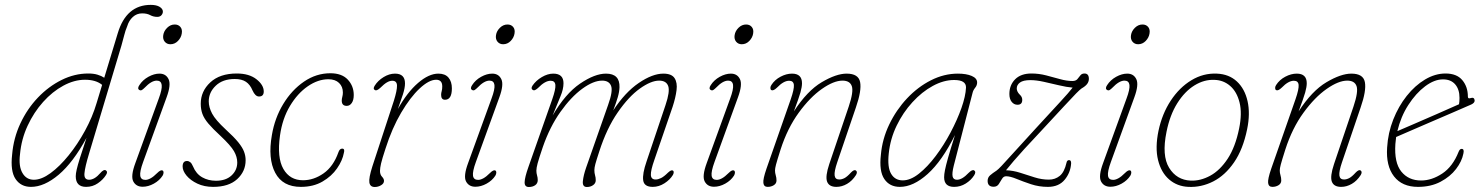

<svg xmlns="http://www.w3.org/2000/svg" viewBox="-20 -740 5928 768"><path d="M404 -40Q392 -21 371.2 -6.8Q350.5 7.5 324.5 7.5Q283 7.5 283 -35Q283 -45.5 286.8 -62Q290.5 -78.5 299.8 -108.2Q309 -138 326 -188.5Q272.5 -90 214.8 -41.2Q157 7.5 104 7.5Q63.5 7.5 42.2 -24Q21 -55.5 28.5 -121.5Q34 -187.5 61.5 -246.2Q89 -305 131.8 -349.8Q174.5 -394.5 226.5 -420.2Q278.5 -446 333 -446Q354.5 -446 370.2 -441.2Q386 -436.5 397 -429L451 -607Q485 -720.5 583 -720.5Q606 -720.5 618.8 -712.5Q631.5 -704.5 631.5 -693.5Q631.5 -686 625.8 -679.2Q620 -672.5 609 -672.5Q593.5 -672.5 580.8 -679.5Q568 -686.5 548.5 -686.5Q527 -686.5 511.2 -672Q495.5 -657.5 489 -635.5Q481 -616.5 476.8 -598.8Q472.5 -581 465.5 -557L336.5 -126.5Q320 -72.5 317.8 -46.8Q315.5 -21 336.5 -21Q347 -21 358.2 -27.5Q369.5 -34 383 -49.5Q387 -54.5 393 -58Q399 -61.5 403.5 -58.5Q412.5 -53 404 -40ZM60 -123Q54 -75 69.8 -48Q85.5 -21 115.5 -21Q146 -21 182.2 -47.5Q218.5 -74 254.5 -118.5Q290.5 -163 320.2 -217.5Q350 -272 366.5 -328L388.5 -400.5Q363.5 -421 320 -421Q277 -421 233.2 -397.2Q189.5 -373.5 152.5 -332.2Q115.5 -291 90.5 -237.2Q65.5 -183.5 60 -123Z M661.5 -563Q647.5 -563 639 -573.2Q630.5 -583.5 633 -599.5Q635.5 -616 648.8 -629Q662 -642 679 -642Q693.5 -642 701.8 -632Q710 -622 707 -605.5Q704.5 -589.5 691.8 -576.2Q679 -563 661.5 -563ZM552.5 -92Q538.5 -53.5 541 -37Q543.5 -20.5 561.5 -20.5Q571 -20.5 582.5 -26.8Q594 -33 609 -48Q623 -62 630.5 -58Q634.5 -55.5 634.2 -49.5Q634 -43.5 630.5 -37.5Q618 -18 595.5 -5.5Q573 7 550.5 7Q524.5 7 513.2 -14.2Q502 -35.5 521.5 -88L615 -345.5Q629 -383 626.8 -400.2Q624.5 -417.5 607 -417.5Q585.5 -417.5 558.5 -389Q553 -383.5 548 -380.2Q543 -377 537.5 -380Q528 -385.5 537.5 -399.5Q550.5 -420 573.5 -432.8Q596.5 -445.5 618 -445.5Q643.5 -445.5 654.2 -423.5Q665 -401.5 646.5 -351Z M844 -17Q883.5 -17 906.2 -38.2Q929 -59.5 929 -90Q929 -112.5 916 -135.2Q903 -158 862 -196.5Q830.5 -225.5 813.2 -246Q796 -266.5 789.5 -284.8Q783 -303 783 -325Q783 -375 821.2 -410.5Q859.5 -446 927 -446Q976.5 -446 1005.8 -423Q1035 -400 1035 -374Q1035 -354 1016 -354Q1001 -354 990 -378.5Q980.5 -401.5 963.8 -412.8Q947 -424 919 -424Q871 -424 843 -397.2Q815 -370.5 815 -334.5Q815 -311 828.5 -285.5Q842 -260 882.5 -222.5Q916 -192 933 -171Q950 -150 956.2 -133.2Q962.5 -116.5 962.5 -99Q962.5 -54.5 928.8 -23.5Q895 7.5 832.5 7.5Q797 7.5 769.5 -5.5Q742 -18.5 726.2 -37.5Q710.5 -56.5 710.5 -74Q710.5 -96 728 -96Q735 -96 741 -91.2Q747 -86.5 752 -74.5Q764.5 -44.5 788.8 -30.8Q813 -17 844 -17Z M1293.5 -423Q1252 -423 1211 -394.8Q1170 -366.5 1139.8 -316Q1109.5 -265.5 1100 -198Q1087.5 -109.5 1113.5 -64.2Q1139.5 -19 1192 -19Q1235 -19 1274.2 -46.5Q1313.5 -74 1333.5 -130.5Q1338.5 -145.5 1348.5 -145.5Q1360.5 -145.5 1355.5 -128.5Q1350 -98 1328.2 -66.5Q1306.5 -35 1270 -13.8Q1233.5 7.5 1183.5 7.5Q1110.5 7.5 1080.8 -49Q1051 -105.5 1067.5 -199.5Q1079 -268 1113 -324Q1147 -380 1196 -413.5Q1245 -447 1301.5 -447Q1347.5 -447 1371.2 -421.5Q1395 -396 1395 -360Q1395 -339.5 1387 -328Q1379 -316.5 1367 -316.5Q1347 -316.5 1347 -337.5Q1347 -344.5 1349.2 -352.5Q1351.5 -360.5 1351.5 -370Q1351.5 -393.5 1336.2 -408.2Q1321 -423 1293.5 -423Z M1480 -379.5Q1470.5 -384.5 1479 -397.5Q1491.5 -417.5 1514.2 -431.5Q1537 -445.5 1560 -445.5Q1600 -445.5 1600 -406.5Q1600 -388.5 1591.8 -362.8Q1583.5 -337 1571.5 -304Q1609 -371 1652.2 -408.2Q1695.5 -445.5 1733.5 -445.5Q1760.5 -445.5 1774 -429.5Q1787.5 -413.5 1787.5 -386.5Q1787.5 -341 1760 -341Q1744.5 -341 1744.5 -360.5Q1744.5 -368 1746.8 -375.5Q1749 -383 1749 -394.5Q1749 -421 1724.5 -421Q1696 -421 1658.5 -386Q1621 -351 1584.5 -289Q1548 -227 1522 -145.5Q1508.5 -104.5 1504.2 -86Q1500 -67.5 1500 -56.5Q1500 -41.5 1508 -33.2Q1516 -25 1516 -16.5Q1516 -6 1504.2 1Q1492.5 8 1479 8Q1460.5 8 1457.5 -9.8Q1454.5 -27.5 1469.5 -74.5L1555.5 -337Q1568.5 -378.5 1568 -397.8Q1567.5 -417 1549 -417Q1539 -417 1527.8 -410.5Q1516.5 -404 1500.5 -388Q1486.5 -375.5 1480 -379.5Z M1992.5 -563Q1978.5 -563 1970 -573.2Q1961.5 -583.5 1964 -599.5Q1966.5 -616 1979.8 -629Q1993 -642 2010 -642Q2024.5 -642 2032.8 -632Q2041 -622 2038 -605.5Q2035.5 -589.5 2022.8 -576.2Q2010 -563 1992.5 -563ZM1883.5 -92Q1869.5 -53.5 1872 -37Q1874.5 -20.5 1892.5 -20.5Q1902 -20.5 1913.5 -26.8Q1925 -33 1940 -48Q1954 -62 1961.5 -58Q1965.5 -55.5 1965.2 -49.5Q1965 -43.5 1961.5 -37.5Q1949 -18 1926.5 -5.5Q1904 7 1881.5 7Q1855.5 7 1844.2 -14.2Q1833 -35.5 1852.5 -88L1946 -345.5Q1960 -383 1957.8 -400.2Q1955.5 -417.5 1938 -417.5Q1916.5 -417.5 1889.5 -389Q1884 -383.5 1879 -380.2Q1874 -377 1868.5 -380Q1859 -385.5 1868.5 -399.5Q1881.5 -420 1904.5 -432.8Q1927.5 -445.5 1949 -445.5Q1974.5 -445.5 1985.2 -423.5Q1996 -401.5 1977.5 -351Z M2324.5 -69.5 2412.5 -320.5Q2432.5 -376 2424.2 -396.8Q2416 -417.5 2388.5 -417.5Q2353.5 -417.5 2308.8 -384.8Q2264 -352 2221.8 -292.5Q2179.5 -233 2151.5 -152.5Q2135.5 -105.5 2130.5 -86.8Q2125.5 -68 2125.5 -57.5Q2125.5 -47.5 2128.2 -38.5Q2131 -29.5 2131 -19.5Q2131 -6.5 2120.8 0.8Q2110.5 8 2095.5 8Q2078 8 2078.5 -11.2Q2079 -30.5 2093.5 -71.5L2189 -343Q2203 -383 2201.5 -400Q2200 -417 2182.5 -417Q2160 -417 2132 -388Q2126.5 -383 2121.2 -380.2Q2116 -377.5 2111.5 -380Q2102 -385 2110 -397.5Q2124 -418 2147.5 -431.8Q2171 -445.5 2193 -445.5Q2234 -445.5 2234 -407Q2234 -383 2221.8 -354.5Q2209.5 -326 2190.5 -278Q2241.5 -365.5 2300.2 -405.5Q2359 -445.5 2404 -445.5Q2459.5 -445.5 2458 -391Q2457.5 -373 2451 -350.8Q2444.5 -328.5 2433 -298.5Q2480.5 -371 2535.2 -408.2Q2590 -445.5 2633.5 -445.5Q2666.5 -445.5 2678.2 -427.5Q2690 -409.5 2686.2 -379.5Q2682.5 -349.5 2670.5 -313L2597.5 -100.5Q2582.5 -58 2583.5 -40Q2584.5 -22 2602.5 -22Q2612.5 -22 2624.2 -27.8Q2636 -33.5 2652 -49.5Q2665 -61.5 2671 -58Q2675 -56 2674.8 -50.5Q2674.5 -45 2671.5 -40Q2660 -21 2637.8 -6.8Q2615.5 7.5 2591 7.5Q2556.5 7.5 2552.8 -18.5Q2549 -44.5 2566.5 -95L2642 -319.5Q2660.5 -374 2652.8 -395.8Q2645 -417.5 2616.5 -417.5Q2584 -417.5 2539.2 -385.5Q2494.5 -353.5 2450.8 -290.2Q2407 -227 2377 -134Q2365.5 -99 2361.5 -84Q2357.5 -69 2357.5 -59.5Q2357.5 -48 2360.2 -39Q2363 -30 2363 -19Q2363 -7 2352.5 0.5Q2342 8 2327.5 8Q2309 8 2311.5 -15.8Q2314 -39.5 2324.5 -69.5Z M2947 -563Q2933 -563 2924.5 -573.2Q2916 -583.5 2918.5 -599.5Q2921 -616 2934.2 -629Q2947.5 -642 2964.5 -642Q2979 -642 2987.2 -632Q2995.5 -622 2992.5 -605.5Q2990 -589.5 2977.2 -576.2Q2964.5 -563 2947 -563ZM2838 -92Q2824 -53.5 2826.5 -37Q2829 -20.5 2847 -20.5Q2856.5 -20.5 2868 -26.8Q2879.5 -33 2894.5 -48Q2908.5 -62 2916 -58Q2920 -55.5 2919.8 -49.5Q2919.5 -43.5 2916 -37.5Q2903.5 -18 2881 -5.5Q2858.5 7 2836 7Q2810 7 2798.8 -14.2Q2787.5 -35.5 2807 -88L2900.5 -345.5Q2914.5 -383 2912.2 -400.2Q2910 -417.5 2892.5 -417.5Q2871 -417.5 2844 -389Q2838.5 -383.5 2833.5 -380.2Q2828.5 -377 2823 -380Q2813.5 -385.5 2823 -399.5Q2836 -420 2859 -432.8Q2882 -445.5 2903.5 -445.5Q2929 -445.5 2939.8 -423.5Q2950.5 -401.5 2932 -351Z M3065.5 -379.5Q3061.5 -382 3061.5 -388Q3061.5 -394 3065.5 -400Q3079 -421 3102.2 -433.2Q3125.5 -445.5 3148 -445.5Q3188 -445.5 3188 -407Q3188 -392.5 3181.8 -370.2Q3175.5 -348 3155.5 -294.5Q3209 -377 3267 -411.2Q3325 -445.5 3366.5 -445.5Q3414 -445.5 3420.5 -411.5Q3427 -377.5 3403.5 -310L3329 -91Q3316.5 -54.5 3318.5 -38.2Q3320.5 -22 3337 -22Q3347 -22 3357.8 -27.5Q3368.5 -33 3383.5 -49.5Q3396 -62.5 3403 -58.5Q3411.5 -53 3404 -40Q3389 -16.5 3368.2 -4.5Q3347.5 7.5 3325.5 7.5Q3296.5 7.5 3288.5 -13.2Q3280.5 -34 3297 -83.5L3375 -314Q3395 -373.5 3387.2 -395.5Q3379.5 -417.5 3350 -417.5Q3315 -417.5 3267.5 -384.2Q3220 -351 3175 -289.2Q3130 -227.5 3102.5 -142.5Q3088 -97 3084 -81.5Q3080 -66 3080 -58Q3080 -48.5 3083 -38.8Q3086 -29 3086 -18Q3086 -6 3075.2 0.8Q3064.5 7.5 3050.5 7.5Q3035.5 7.5 3033.5 -8Q3031.5 -23.5 3046 -65.5L3143 -343Q3157 -383.5 3155.5 -400.2Q3154 -417 3136.5 -417Q3114.5 -417 3088 -389.5Q3073.5 -375.5 3065.5 -379.5Z M3795 -77Q3787.5 -47 3790.5 -34Q3793.5 -21 3808 -21Q3828.5 -21 3854.5 -48.5Q3869 -63 3876.5 -58.5Q3885.5 -52.5 3876.5 -38.5Q3864 -19 3842.8 -5.8Q3821.5 7.5 3796.5 7.5Q3756.5 7.5 3756.5 -31Q3756.5 -42.5 3759.8 -59.2Q3763 -76 3772.2 -108.8Q3781.5 -141.5 3800 -200Q3748 -95.5 3690.5 -44Q3633 7.5 3579.5 7.5Q3538.5 7.5 3517.2 -24Q3496 -55.5 3503.5 -120.5Q3509 -184 3537 -242.2Q3565 -300.5 3608.2 -346.5Q3651.5 -392.5 3704 -419Q3756.5 -445.5 3811.5 -445.5Q3845.5 -445.5 3867 -436.2Q3888.5 -427 3888.5 -410Q3888.5 -398.5 3880.5 -388.8Q3872.5 -379 3870 -367.5ZM3535 -126Q3529 -71 3544.5 -44.8Q3560 -18.5 3591 -18.5Q3622 -18.5 3656 -45.5Q3690 -72.5 3722.8 -116Q3755.5 -159.5 3782.2 -210Q3809 -260.5 3825.8 -308Q3842.5 -355.5 3844 -389.5Q3845 -420 3796.5 -420Q3754.5 -420 3711 -396.2Q3667.5 -372.5 3629.8 -331.2Q3592 -290 3566.5 -237.2Q3541 -184.5 3535 -126Z M4264.5 -86Q4262 -49 4238.5 -20.8Q4215 7.5 4171.5 7.5Q4136 7.5 4103.8 -3.2Q4071.5 -14 4046 -24.5Q4020.5 -35 4004.5 -35Q3994 -35 3988 -24.5Q3982 -14 3975 -3.5Q3968 7 3954.5 7Q3930.5 7 3930.5 -16.5Q3930.5 -30 3940.5 -38.8Q3950.5 -47.5 3966 -57.5Q3972.5 -62 3986 -76.2Q3999.5 -90.5 4031.5 -126Q4063.5 -161.5 4125.5 -229Q4187 -296 4221.5 -333.2Q4256 -370.5 4270.5 -389.5Q4246.5 -391.5 4216 -398.8Q4185.5 -406 4155.2 -412.8Q4125 -419.5 4101.5 -419.5Q4073 -419.5 4060 -410Q4047 -400.5 4047 -386Q4047 -380.5 4049.8 -374.2Q4052.5 -368 4059.5 -361Q4069 -352.5 4069 -340.5Q4069 -321 4050 -321Q4036 -321 4026.8 -332.5Q4017.5 -344 4017.5 -364Q4017.5 -399.5 4040.5 -422.8Q4063.5 -446 4106 -446Q4135.5 -446 4164.5 -438.5Q4193.5 -431 4220.2 -423.5Q4247 -416 4270 -416Q4283 -416 4289.5 -423.5Q4296 -431 4301.5 -438.5Q4307 -446 4318 -446Q4335.5 -446 4335.5 -424.5Q4335.5 -414 4329 -404.8Q4322.5 -395.5 4306 -386Q4300 -382 4284.2 -366Q4268.5 -350 4235.2 -314Q4202 -278 4143 -214.5Q4102.5 -171.5 4077.2 -143.8Q4052 -116 4035.2 -96.5Q4018.5 -77 4004 -59Q4032.5 -58 4061.2 -48.8Q4090 -39.5 4118.5 -30.5Q4147 -21.5 4175.5 -21.5Q4200.5 -21.5 4219 -36.5Q4237.5 -51.5 4246 -89Q4248 -100 4257 -99.5Q4265 -99 4264.5 -86Z M4532.5 -563Q4518.5 -563 4510 -573.2Q4501.5 -583.5 4504 -599.5Q4506.5 -616 4519.8 -629Q4533 -642 4550 -642Q4564.5 -642 4572.8 -632Q4581 -622 4578 -605.5Q4575.5 -589.5 4562.8 -576.2Q4550 -563 4532.5 -563ZM4423.5 -92Q4409.5 -53.5 4412 -37Q4414.5 -20.5 4432.5 -20.5Q4442 -20.5 4453.5 -26.8Q4465 -33 4480 -48Q4494 -62 4501.5 -58Q4505.5 -55.5 4505.2 -49.5Q4505 -43.5 4501.5 -37.5Q4489 -18 4466.5 -5.5Q4444 7 4421.5 7Q4395.5 7 4384.2 -14.2Q4373 -35.5 4392.5 -88L4486 -345.5Q4500 -383 4497.8 -400.2Q4495.5 -417.5 4478 -417.5Q4456.5 -417.5 4429.5 -389Q4424 -383.5 4419 -380.2Q4414 -377 4408.5 -380Q4399 -385.5 4408.5 -399.5Q4421.5 -420 4444.5 -432.8Q4467.5 -445.5 4489 -445.5Q4514.5 -445.5 4525.2 -423.5Q4536 -401.5 4517.5 -351Z M4847.5 -445.5Q4896 -443.5 4927.5 -414.2Q4959 -385 4970.2 -335.5Q4981.5 -286 4968.5 -223Q4952 -142.5 4916.2 -90.5Q4880.5 -38.5 4832.8 -14.2Q4785 10 4733.5 7.5Q4688.5 5.5 4656.5 -22.2Q4624.5 -50 4612.2 -99.8Q4600 -149.5 4614 -217Q4628.5 -285 4663 -337.5Q4697.5 -390 4745.5 -419Q4793.5 -448 4847.5 -445.5ZM4743 -17.5Q4782 -16 4821 -37.2Q4860 -58.5 4890.8 -105.2Q4921.5 -152 4936.5 -226Q4949 -287 4938.2 -330Q4927.5 -373 4900.8 -396.2Q4874 -419.5 4838 -420.5Q4797 -422.5 4758 -398.5Q4719 -374.5 4689.2 -327.2Q4659.5 -280 4646 -212.5Q4626.5 -117.5 4656.5 -68.8Q4686.5 -20 4743 -17.5Z M5084.5 -379.5Q5080.5 -382 5080.5 -388Q5080.5 -394 5084.5 -400Q5098 -421 5121.2 -433.2Q5144.5 -445.5 5167 -445.5Q5207 -445.5 5207 -407Q5207 -392.5 5200.8 -370.2Q5194.5 -348 5174.5 -294.5Q5228 -377 5286 -411.2Q5344 -445.5 5385.5 -445.5Q5433 -445.5 5439.5 -411.5Q5446 -377.5 5422.5 -310L5348 -91Q5335.5 -54.5 5337.5 -38.2Q5339.5 -22 5356 -22Q5366 -22 5376.8 -27.5Q5387.5 -33 5402.5 -49.5Q5415 -62.5 5422 -58.5Q5430.5 -53 5423 -40Q5408 -16.5 5387.2 -4.5Q5366.5 7.5 5344.5 7.5Q5315.5 7.5 5307.5 -13.2Q5299.5 -34 5316 -83.5L5394 -314Q5414 -373.5 5406.2 -395.5Q5398.5 -417.5 5369 -417.5Q5334 -417.5 5286.5 -384.2Q5239 -351 5194 -289.2Q5149 -227.5 5121.5 -142.5Q5107 -97 5103 -81.5Q5099 -66 5099 -58Q5099 -48.5 5102 -38.8Q5105 -29 5105 -18Q5105 -6 5094.2 0.8Q5083.5 7.5 5069.5 7.5Q5054.5 7.5 5052.5 -8Q5050.5 -23.5 5065 -65.5L5162 -343Q5176 -383.5 5174.5 -400.2Q5173 -417 5155.5 -417Q5133.5 -417 5107 -389.5Q5092.5 -375.5 5084.5 -379.5Z M5833.5 -125.5Q5827.5 -94.5 5804.2 -64Q5781 -33.5 5742.2 -13Q5703.5 7.5 5652 7.5Q5588.5 7.5 5556 -34.5Q5523.5 -76.5 5528.5 -150Q5532 -208.5 5553 -261.8Q5574 -315 5607 -356.5Q5640 -398 5680.2 -422Q5720.5 -446 5762 -446Q5807 -446 5829.2 -419.5Q5851.5 -393 5851.5 -353.5Q5851.5 -344 5862 -347.5Q5876.5 -352.5 5878.5 -339.5Q5880 -329 5865 -322Q5831 -307 5786.8 -288Q5742.5 -269 5698 -249.8Q5653.5 -230.5 5617.5 -215Q5581.5 -199.5 5564.5 -192Q5562.5 -178 5561.5 -164Q5556.5 -89.5 5585.2 -53.8Q5614 -18 5664.5 -18Q5707 -18 5749 -45.8Q5791 -73.5 5814.5 -133Q5819 -144.5 5826.5 -144.5Q5838 -144.5 5833.5 -125.5ZM5752 -422.5Q5717.5 -422.5 5680.5 -394.8Q5643.5 -367 5613.2 -320Q5583 -273 5569.5 -215.5Q5593.5 -226 5636.8 -244.5Q5680 -263 5728.2 -284.2Q5776.5 -305.5 5816 -323Q5818 -333 5818 -348.5Q5818 -382.5 5800.8 -402.5Q5783.5 -422.5 5752 -422.5Z"/></svg>

Font: Fraunces 72pt SuperSoft Thin
Style: Italic
Weight: 100
Italic angle: -16°
Version: Version 1.000;[b76b70a41]